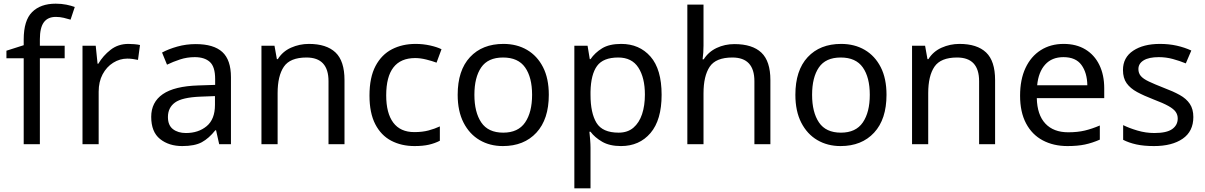

<svg xmlns="http://www.w3.org/2000/svg" viewBox="-20 -785 6560 1045"><path d="M332 -468H197V0H109V-468H15V-509L109 -539V-570Q109 -674 155 -719.5Q201 -765 283 -765Q315 -765 341.5 -759.5Q368 -754 387 -747L364 -678Q348 -683 327 -688Q306 -693 284 -693Q240 -693 218.5 -663.5Q197 -634 197 -571V-536H332Z M679 -546Q694 -546 711.5 -544.5Q729 -543 742 -540L731 -459Q718 -462 702.5 -464Q687 -466 673 -466Q632 -466 596 -443.5Q560 -421 538.5 -380.5Q517 -340 517 -286V0H429V-536H501L511 -438H515Q541 -482 582 -514Q623 -546 679 -546Z M1045 -545Q1143 -545 1190 -502Q1237 -459 1237 -365V0H1173L1156 -76H1152Q1117 -32 1078.5 -11Q1040 10 972 10Q899 10 851 -28.5Q803 -67 803 -149Q803 -229 866 -272.5Q929 -316 1060 -320L1151 -323V-355Q1151 -422 1122 -448Q1093 -474 1040 -474Q998 -474 960 -461.5Q922 -449 889 -433L862 -499Q897 -518 945 -531.5Q993 -545 1045 -545ZM1071 -259Q971 -255 932.5 -227Q894 -199 894 -148Q894 -103 921.5 -82Q949 -61 992 -61Q1060 -61 1105 -98.5Q1150 -136 1150 -214V-262Z M1661 -546Q1757 -546 1806 -499.5Q1855 -453 1855 -349V0H1768V-343Q1768 -472 1648 -472Q1559 -472 1525 -422Q1491 -372 1491 -278V0H1403V-536H1474L1487 -463H1492Q1518 -505 1564 -525.5Q1610 -546 1661 -546Z M2236 10Q2165 10 2109.5 -19Q2054 -48 2022.5 -109Q1991 -170 1991 -265Q1991 -364 2024 -426Q2057 -488 2113.5 -517Q2170 -546 2242 -546Q2283 -546 2321 -537.5Q2359 -529 2383 -517L2356 -444Q2332 -453 2300 -461Q2268 -469 2240 -469Q2082 -469 2082 -266Q2082 -169 2120.5 -117.5Q2159 -66 2235 -66Q2279 -66 2312.5 -75Q2346 -84 2374 -97V-19Q2347 -5 2314.5 2.5Q2282 10 2236 10Z M2967 -269Q2967 -136 2899.5 -63Q2832 10 2717 10Q2646 10 2590.5 -22.5Q2535 -55 2503 -117.5Q2471 -180 2471 -269Q2471 -402 2538 -474Q2605 -546 2720 -546Q2793 -546 2848.5 -513.5Q2904 -481 2935.5 -419.5Q2967 -358 2967 -269ZM2562 -269Q2562 -174 2599.5 -118.5Q2637 -63 2719 -63Q2800 -63 2838 -118.5Q2876 -174 2876 -269Q2876 -364 2838 -418Q2800 -472 2718 -472Q2636 -472 2599 -418Q2562 -364 2562 -269Z M3361 -546Q3460 -546 3520.5 -477Q3581 -408 3581 -269Q3581 -132 3520.5 -61Q3460 10 3360 10Q3298 10 3257.5 -13.5Q3217 -37 3194 -68H3188Q3190 -51 3192 -25Q3194 1 3194 20V240H3106V-536H3178L3190 -463H3194Q3218 -498 3257 -522Q3296 -546 3361 -546ZM3345 -472Q3263 -472 3229.5 -426Q3196 -380 3194 -286V-269Q3194 -170 3226.5 -116.5Q3259 -63 3347 -63Q3396 -63 3427.5 -90Q3459 -117 3474.5 -163.5Q3490 -210 3490 -270Q3490 -362 3454.5 -417Q3419 -472 3345 -472Z M3809 -537Q3809 -497 3804 -462H3810Q3836 -503 3880.5 -524Q3925 -545 3977 -545Q4075 -545 4124 -498.5Q4173 -452 4173 -349V0H4086V-343Q4086 -472 3966 -472Q3876 -472 3842.5 -421.5Q3809 -371 3809 -277V0H3721V-760H3809Z M4805 -269Q4805 -136 4737.5 -63Q4670 10 4555 10Q4484 10 4428.5 -22.5Q4373 -55 4341 -117.5Q4309 -180 4309 -269Q4309 -402 4376 -474Q4443 -546 4558 -546Q4631 -546 4686.5 -513.5Q4742 -481 4773.5 -419.5Q4805 -358 4805 -269ZM4400 -269Q4400 -174 4437.5 -118.5Q4475 -63 4557 -63Q4638 -63 4676 -118.5Q4714 -174 4714 -269Q4714 -364 4676 -418Q4638 -472 4556 -472Q4474 -472 4437 -418Q4400 -364 4400 -269Z M5202 -546Q5298 -546 5347 -499.5Q5396 -453 5396 -349V0H5309V-343Q5309 -472 5189 -472Q5100 -472 5066 -422Q5032 -372 5032 -278V0H4944V-536H5015L5028 -463H5033Q5059 -505 5105 -525.5Q5151 -546 5202 -546Z M5769 -546Q5838 -546 5887.5 -516Q5937 -486 5963.5 -431.5Q5990 -377 5990 -304V-251H5623Q5625 -160 5669.5 -112.5Q5714 -65 5794 -65Q5845 -65 5884.5 -74.5Q5924 -84 5966 -102V-25Q5925 -7 5885 1.5Q5845 10 5790 10Q5714 10 5655.5 -21Q5597 -52 5564.5 -113.5Q5532 -175 5532 -264Q5532 -352 5561.5 -415Q5591 -478 5644.5 -512Q5698 -546 5769 -546ZM5768 -474Q5705 -474 5668.5 -433.5Q5632 -393 5625 -321H5898Q5897 -389 5866 -431.5Q5835 -474 5768 -474Z M6475 -148Q6475 -70 6417 -30Q6359 10 6261 10Q6205 10 6164.5 1Q6124 -8 6093 -24V-104Q6125 -88 6170.5 -74.5Q6216 -61 6263 -61Q6330 -61 6360 -82.5Q6390 -104 6390 -140Q6390 -160 6379 -176Q6368 -192 6339.5 -208Q6311 -224 6258 -244Q6206 -264 6169 -284Q6132 -304 6112 -332Q6092 -360 6092 -404Q6092 -472 6147.5 -509Q6203 -546 6293 -546Q6342 -546 6384.5 -536.5Q6427 -527 6464 -510L6434 -440Q6400 -454 6363 -464Q6326 -474 6287 -474Q6233 -474 6204.5 -456.5Q6176 -439 6176 -409Q6176 -387 6189 -371.5Q6202 -356 6232.5 -341.5Q6263 -327 6314 -307Q6365 -288 6401 -268Q6437 -248 6456 -219.5Q6475 -191 6475 -148Z"/></svg>

Font: Noto Sans Phoenician
Style: Regular
Weight: 400
Designer: Monotype Design Team
Foundry: Monotype Imaging Inc.
Version: Version 2.001; ttfautohint (v1.8.4.7-5d5b)